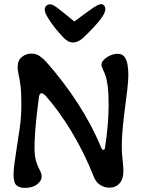

<svg xmlns="http://www.w3.org/2000/svg" viewBox="-20 -905 688 935"><path d="M99 10Q77 10 61.5 -1.5Q46 -13 46 -56Q46 -78 50.5 -109.5Q55 -141 60 -175Q68 -223 76 -280.5Q84 -338 84 -395Q84 -455 80 -487Q76 -519 71 -539Q69 -550 67.5 -559Q66 -568 66 -579Q66 -611 86.5 -627.5Q107 -644 132 -644Q157 -644 174 -631.5Q191 -619 204 -605Q290 -508 359 -401.5Q428 -295 474 -183Q479 -175 483 -175Q489 -175 491 -183Q509 -300 509 -395Q509 -452 504.5 -485.5Q500 -519 493.5 -537.5Q487 -556 481 -567Q478 -574 476 -579.5Q474 -585 474 -590Q474 -602 486.5 -614.5Q499 -627 517 -635Q535 -643 552 -643Q576 -643 587 -627Q598 -611 601.5 -587.5Q605 -564 605 -540Q605 -513 600 -470Q595 -427 588.5 -377.5Q582 -328 577.5 -280Q573 -232 573 -195Q573 -174 574.5 -154Q576 -134 578 -115Q581 -90 581 -71Q581 -34 562.5 -12.5Q544 9 512 9Q490 9 468.5 -4Q447 -17 436 -46Q393 -156 330.5 -260.5Q268 -365 200 -441Q189 -451 182 -451Q172 -451 169 -429Q164 -391 159 -346Q154 -301 151 -258.5Q148 -216 148 -186Q148 -152 154 -127.5Q160 -103 172 -80Q183 -60 183 -44Q183 -25 161 -7.5Q139 10 99 10ZM336 -698Q323 -698 311.5 -704.5Q300 -711 292 -719Q282 -729 265 -748.5Q248 -768 231.5 -791Q215 -814 205 -833Q198 -847 198 -859Q198 -870 205.5 -877Q213 -884 223 -884Q226 -884 231 -883Q236 -882 242 -878Q252 -873 269.5 -859Q287 -845 307 -829Q327 -813 342 -800Q362 -815 383.5 -831Q405 -847 423.5 -860Q442 -873 452 -878Q465 -885 472 -885Q481 -885 487 -878Q493 -871 493 -862Q493 -848 483 -831Q473 -814 453 -791Q433 -768 413.5 -748.5Q394 -729 383 -719Q358 -698 336 -698Z"/></svg>

Font: Akaya Kanadaka
Style: Regular
Weight: 400
Designer: Vaishnavi Murthy Yerkadithaya, Juan Luis Blanco Aristondo
Version: Version 1.002; ttfautohint (v1.8.3)